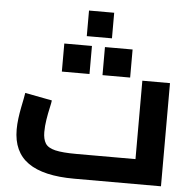

<svg xmlns="http://www.w3.org/2000/svg" viewBox="-56 -871 939 927"><g transform="rotate(5 414.0 -407.5)"><path d="M337 0Q188 0 114 -52Q40 -104 40 -213Q40 -238 43.5 -265.5Q47 -293 52 -318.5Q57 -344 61 -363.5Q65 -383 66 -392L197 -367Q196 -356 190 -330Q184 -304 179 -272.5Q174 -241 174 -212Q174 -178 186.5 -157.5Q199 -137 234.5 -128.5Q270 -120 337 -120H624V-500H758V0ZM338 -691V-815H460V-691ZM233 -510V-646H367V-510ZM430 -510V-646H564V-510Z"/></g></svg>

Font: Titillium Web
Style: Bold
Weight: 700
Designer: Mohamed Gaber, Accademia di Belle Arti di Urbino
Foundry: Kief Type Foundry, Accademia di Belle Arti di Urbino
Version: Version 3.000